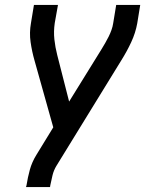

<svg xmlns="http://www.w3.org/2000/svg" viewBox="-20 -550 640 775"><path d="M85 205 87 198Q92 166 100.5 135Q109 104 127 75L195 -36L119 -307Q109 -342 103.5 -380Q98 -418 105 -457L117 -530H214L201 -457Q196 -423 199.5 -391Q203 -359 211 -328L259 -140L389 -350Q397 -363 404.5 -376Q412 -389 418.5 -402Q425 -415 430 -429Q435 -443 437 -457L449 -530H546L534 -456Q527 -417 509.5 -379.5Q492 -342 470 -307L208 119Q197 137 192 157.5Q187 178 183 198L182 205Z"/></svg>

Font: Iosevka Curly MdExObl
Style: Regular
Weight: 500
Width: 7
Italic angle: -9°
Monospace: yes
Designer: Belleve Invis
Foundry: Belleve Invis
Version: Version 11.1.0; ttfautohint (v1.8.3)